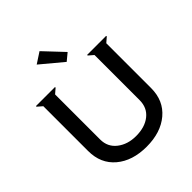

<svg xmlns="http://www.w3.org/2000/svg" viewBox="-252 -1102 1273 1273"><g transform="rotate(-45 385.0 -465.5)"><path d="M253.9 -891.1 330.1 -940.9 458 -805.2 407.2 -763.2ZM535.2 -694.8 536.1 -700.2H713.9L714.8 -694.8L680.2 -665V-245.1Q680.2 -127.4 598.9 -58.8Q517.6 9.8 384.8 9.8Q252 9.8 170.9 -58.6Q89.8 -127 89.8 -245.1V-665L55.2 -694.8L56.2 -700.2H233.9L234.9 -694.8L200.2 -665V-242.2Q200.2 -172.4 253.4 -131.1Q306.6 -89.8 384.8 -89.8Q468.3 -89.8 519 -130.4Q569.8 -170.9 569.8 -242.2V-665Z"/></g></svg>

Font: Tiffany Gothic CC
Style: Regular
Weight: 400
Designer: indestructible type*
Foundry: Cowboy Collective
Version: Version 1.000